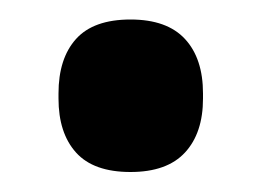

<svg xmlns="http://www.w3.org/2000/svg" viewBox="-20 -160 261 192"><path d="M110.5 12Q73.5 12 56 -7.5Q38.5 -27 38.5 -61.5V-66.5Q38.5 -101.5 56 -121Q73.5 -140.5 110.5 -140.5Q147 -140.5 165 -121Q183 -101.5 183 -66.5V-61.5Q183 -27 165 -7.5Q147 12 110.5 12Z"/></svg>

Font: Anek Telugu Medium SemiBold
Style: Regular
Weight: 600
Version: Version 1.003